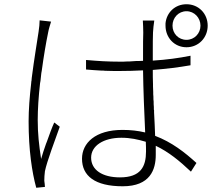

<svg xmlns="http://www.w3.org/2000/svg" viewBox="-20 -848 1040 906"><path d="M794 -727C794 -764 822 -795 860 -795C897 -795 926 -764 926 -727C926 -690 897 -660 860 -660C822 -660 794 -690 794 -727ZM192 34C192 25 190 14 189 5C189 -8 190 -26 192 -40C201 -85 240 -188 262 -250L236 -270C225 -246 213 -213 201 -179L197 -169C188 -144 180 -119 174 -98C164 -164 158 -216 158 -282C158 -332 162 -393 169 -455L171 -466C172 -478 174 -491 175 -503L177 -514C186 -581 197 -646 207 -694C210 -712 217 -732 221 -746L167 -752C167 -736 165 -719 162 -698C155 -650 141 -569 130 -482L129 -471C129 -469 129 -467 128 -465L127 -454C120 -393 115 -331 115 -275C115 -140 131 -35 151 38L192 34ZM715 -117V-126C715 -137 715 -148 715 -160C776 -131 827 -89 881 -38L907 -79C852 -129 791 -177 712 -207C711 -242 709 -279 707 -318V-328C706 -330 706 -331 706 -333V-343C705 -352 705 -360 705 -369L704 -379C704 -387 704 -396 703 -404V-414C703 -423 702 -431 702 -440V-450C701 -473 701 -496 701 -518C764 -523 822 -530 879 -540V-585C824 -574 766 -566 701 -562V-573C701 -580 701 -587 701 -594V-605C701 -640 701 -673 702 -695C703 -714 705 -730 708 -751H654C655 -734 656 -712 656 -694C655 -670 655 -638 655 -601V-590C655 -588 655 -586 655 -584V-561C647 -561 639 -560 631 -560H621L606 -559C601 -559 596 -558 591 -558H581C570 -557 558 -557 547 -557C489 -557 442 -560 386 -565V-520C411 -518 434 -516 456 -515H466L475 -514C498 -513 520 -513 545 -513C582 -513 617 -514 655 -516C656 -429 661 -309 665 -223C631 -231 597 -235 558 -235C430 -235 367 -173 367 -99C367 -18 428 31 559 31C689 31 715 -48 715 -117ZM410 -104C410 -160 468 -198 553 -198C595 -198 631 -190 668 -179C669 -161 669 -145 669 -133C669 -62 644 -11 546 -11C463 -11 410 -46 410 -104ZM761 -728V-729V-727C761 -670 803 -625 860 -625C917 -625 960 -670 960 -727C960 -784 917 -828 860 -828C806 -828 766 -789 761 -738V-729V-732V-728Z"/></svg>

Font: Glow Sans SC Normal Light
Style: Regular
Weight: 300
Designer: Ryoko NISHIZUKA (kana, bopomofo & ideographs); Paul D. Hunt (Latin, Greek & Cyrillic); Sandoll Communications, Soo-young
Version: Version 0.93